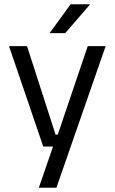

<svg xmlns="http://www.w3.org/2000/svg" viewBox="-20 -703 534 895"><path d="M285.5 -75.5 243 -57 389 -488H472.5L243 172H161L238 -51L273.5 -20H181.5L22 -488H106L239 -75.5ZM309 -683H399V-681.5L284 -548.5H212V-549.5Z"/></svg>

Font: Anek Telugu Medium
Style: Regular
Weight: 400
Version: Version 1.003